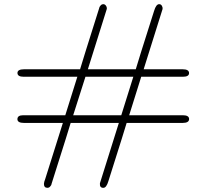

<svg xmlns="http://www.w3.org/2000/svg" viewBox="-20 -713 998 926"><path d="M64 -138.2Q64 -157.2 91.8 -157.2H294.9L353 -342.8H94.2Q64.5 -342.8 64.2 -360.8Q64 -378.9 96.2 -378.9H366.2Q376 -413.1 454.1 -660.2Q454.1 -661.1 455.6 -665Q457 -668.9 457.5 -670.9Q458 -672.9 459 -676.5Q460 -680.2 461.4 -681.6Q462.9 -683.1 464.4 -685.5Q465.8 -688 468 -689.5Q470.2 -690.9 472.7 -691.9Q475.1 -692.9 478 -692.9Q485.8 -692.9 491 -685.5Q496.1 -678.2 495.1 -669.9L403.8 -378.9H634.8Q640.6 -400.9 723.1 -660.2Q732.9 -693.4 748 -692.9Q755.9 -692.9 760.5 -685.5Q765.1 -678.2 764.2 -669.9L672.9 -378.9H860.8Q891.6 -378.9 891.8 -360.8Q892.1 -342.8 861.8 -342.8H661.1L603 -157.2H861.8Q891.6 -157.2 892.1 -139.2Q892.1 -120.1 860.8 -120.1H590.8Q587.9 -107.9 502.9 160.2Q493.2 193.4 478 192.9Q460 192.9 461.9 170.9L553.2 -120.1H320.8Q317.9 -107.9 232.9 160.2Q232.9 161.1 231.4 165Q230 168.9 229.5 170.9Q229 172.9 228 176.5Q227.1 180.2 225.6 181.6Q224.1 183.1 222.7 185.5Q221.2 188 219 189.5Q216.8 190.9 214.4 191.9Q211.9 192.9 209 192.9Q191.9 192.9 191.9 173.8Q191.9 166 198.2 149.9L283.2 -120.1H96.2Q64 -120.1 64 -138.2ZM333 -157.2H564.9L623 -342.8H392.1Z"/></svg>

Font: CMU Serif
Style: Bold
Weight: 700
Version: Version 0.7.0